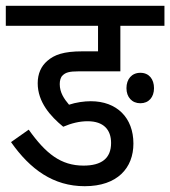

<svg xmlns="http://www.w3.org/2000/svg" viewBox="-20 -642 587 662"><path d="M282 -224C338 -224 363 -194 363 -149C363 -96 330 -71 268 -71C190 -71 138 -112 79 -195L18 -152C84 -58 164 0 272 0C385 0 440 -63 440 -147C440 -236 383 -293 293 -293C270 -293 242 -289 218 -281C201 -301 186 -323 186 -352C186 -364 189 -376 196 -382C206 -392 219 -396 250 -396H395V-553H547V-622H0V-553H318V-465H264C199 -465 167 -453 143 -432C122 -414 110 -388 110 -355C110 -290 154 -241 198 -205C226 -217 254 -224 282 -224ZM416 -338C416 -307 435 -286 464 -286C493 -286 511 -307 511 -338C511 -369 494 -391 464 -391C434 -391 416 -369 416 -338Z"/></svg>

Font: Noto Sans Devanagari UI Condensed
Style: Regular
Weight: 400
Width: 3
Designer: Jelle Bosma - Monotype Design Team
Foundry: Monotype Imaging Inc.
Version: Version 2.004